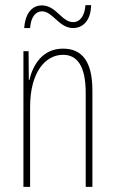

<svg xmlns="http://www.w3.org/2000/svg" viewBox="-20 -726 448 746"><path d="M74 -617H97C100 -662 120 -682 143 -682C185 -682 209 -617 264 -617C301 -617 333 -645 334 -706H312C309 -664 291 -640 264 -640C220 -640 198 -705 143 -705C108 -705 79 -680 74 -617ZM225 -537C145 -537 108 -474 94 -415H92L91 -527H71V0H97V-311C97 -445 156 -513 225 -513C279 -513 313 -471 313 -365V0H339V-375C339 -488 298 -537 225 -537Z"/></svg>

Font: Noto Sans Sinhala ExtraCondensed Thin
Style: Regular
Weight: 100
Width: 2
Designer: Jelle Bosma - Monotype Design Team
Foundry: Monotype Imaging Inc.
Version: Version 2.006